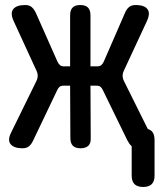

<svg xmlns="http://www.w3.org/2000/svg" viewBox="-20 -580 640 764"><path d="M112 -21Q105 -6 95.5 2Q86 10 69 10Q36 10 22.5 -6Q9 -22 24 -52L125 -258Q130 -268 130 -278.5Q130 -289 125 -299L34 -497Q20 -528 33 -544Q46 -560 80 -560Q97 -560 106.5 -551.5Q116 -543 123 -528L209 -334Q213 -326 218.5 -321Q224 -316 234 -316H259V-519Q259 -540 269 -550Q279 -560 299.5 -560Q320 -560 330 -550Q340 -540 340 -519V-316H367Q377 -316 383 -321Q389 -326 393 -335L477 -528Q483 -543 493 -551.5Q503 -560 520 -560Q554 -560 566.5 -544Q579 -528 565 -497L473 -299Q468 -289 468 -278.5Q468 -268 473 -258L568 -67Q577 -64 584 -58Q595 -46 595 -23V119Q595 142 583.5 153Q572 164 549.5 164Q527 164 515.5 153Q504 142 504 119V2Q495 -6 487 -21L390 -220Q386 -229 380.5 -234Q375 -239 365 -239H340L341 -31Q342 -10 331.5 0Q321 10 300.5 10Q280 10 270 0Q260 -10 260 -31L259 -239H232Q222 -239 216.5 -234Q211 -229 207 -220Z"/></svg>

Font: Maple Mono Medium
Style: Regular
Weight: 500
Monospace: yes
Designer: subframe7536
Version: Version 7.000